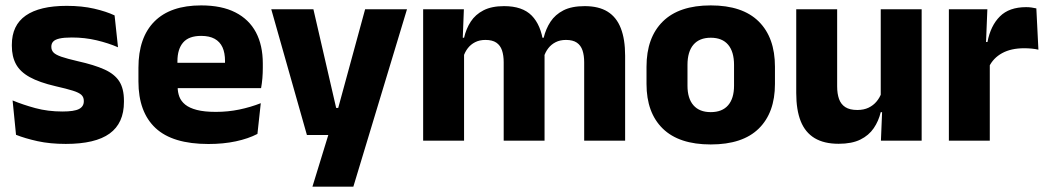

<svg xmlns="http://www.w3.org/2000/svg" viewBox="-20 -526 3914 718"><path d="M225.9 12.2Q167.3 12.2 120.3 1.9Q73.4 -8.5 39.9 -21.9L27.1 -150.4Q65.5 -134.4 112.2 -121.7Q159 -109 213.5 -109Q257.2 -109 275.3 -118.3Q293.4 -127.6 293.4 -147.1V-149Q293.4 -162.7 284.3 -171.3Q275.2 -179.8 252.2 -187Q229.3 -194.2 188.3 -203.5Q126.8 -217.8 91 -237.7Q55.1 -257.6 39.7 -286.2Q24.3 -314.8 24.3 -354.5V-358.6Q24.3 -431.6 76.4 -467.9Q128.5 -504.1 229.5 -504.1Q286.5 -504.1 332.1 -493.6Q377.7 -483 408.5 -468.4L421.3 -349.2Q385.7 -364.8 341.4 -375.3Q297.1 -385.8 248.6 -385.8Q219 -385.8 202.2 -381.9Q185.4 -377.9 178.7 -370.3Q172 -362.8 172 -352.1V-350.3Q172 -338.4 179.9 -329.9Q187.8 -321.4 209.2 -313.9Q230.6 -306.5 270.7 -297.2Q332.3 -283.5 370.4 -266.3Q408.4 -249.2 426 -221.9Q443.5 -194.7 443.5 -149.3V-144.9Q443.5 -65.4 390 -26.6Q336.5 12.2 225.9 12.2Z M759.5 12.5Q625.4 12.5 561.6 -47.2Q497.7 -107 497.7 -221.4V-272.5Q497.7 -385.7 557.6 -445.8Q617.4 -505.8 732.2 -505.8Q809 -505.8 860.1 -479.7Q911.3 -453.6 937.1 -405.1Q962.8 -356.5 962.8 -288.5V-272.1Q962.8 -253 961.2 -233.3Q959.5 -213.5 956.3 -196.4H818.6Q820.3 -225.6 820.9 -251.4Q821.5 -277.2 821.5 -297.9Q821.5 -328.3 812 -349.2Q802.4 -370 782.7 -380.9Q763 -391.8 732.2 -391.8Q686.2 -391.8 664.9 -367.1Q643.5 -342.4 643.5 -296.9V-252L644.4 -235.3V-200.5Q644.4 -181.3 650.7 -164.4Q657 -147.5 672.8 -134.7Q688.7 -121.9 716.4 -114.8Q744.2 -107.6 787.1 -107.6Q832.4 -107.6 874.5 -116.3Q916.6 -125 955.2 -140.1L942.7 -25.2Q908.7 -7.5 862.1 2.5Q815.6 12.5 759.5 12.5ZM925.5 -196.4H578.7V-291.2H925.5Z M1237.1 -122.4H1317L1235.1 -87L1345.4 -491.4H1502L1301.4 172H1148.4L1225.2 -78.1L1297.1 -21.2H1127.7L994.4 -491.4H1152Z M2317.7 0H2164.6V-293Q2164.6 -318.8 2158.3 -337.6Q2152 -356.4 2137.2 -366.5Q2122.3 -376.7 2096.5 -376.7Q2074.3 -376.7 2057.8 -368.2Q2041.3 -359.8 2030.4 -345.6Q2019.4 -331.4 2014 -313.5L1999.3 -385H2013.2Q2021.1 -418 2038.6 -444.7Q2056.1 -471.4 2087 -487.3Q2118 -503.1 2166.4 -503.1Q2219 -503.1 2252.3 -482.4Q2285.6 -461.7 2301.6 -420.4Q2317.7 -379.2 2317.7 -317.6ZM1715.4 0H1562.4V-491.4H1714.7L1709.6 -359.2L1715.4 -354.2ZM2016.4 0H1863.6V-293Q1863.6 -318.8 1857.3 -337.6Q1850.9 -356.4 1836.1 -366.5Q1821.2 -376.7 1795.4 -376.7Q1773.2 -376.7 1756.7 -368.2Q1740.2 -359.8 1729.3 -345.6Q1718.4 -331.4 1712.9 -313.5L1689.3 -385H1715.5Q1723.1 -418.5 1740.4 -445.1Q1757.6 -471.7 1788.1 -487.4Q1818.6 -503.1 1865.1 -503.1Q1933.5 -503.1 1968.3 -467.8Q2003.1 -432.4 2011.8 -365.4Q2013.3 -355.6 2014.9 -341.2Q2016.4 -326.7 2016.4 -315.2Z M2637.9 14.2Q2519.2 14.2 2458.4 -45.2Q2397.7 -104.6 2397.7 -211.9V-276.5Q2397.7 -385.4 2458.6 -445.6Q2519.5 -505.8 2637.9 -505.8Q2756.7 -505.8 2817.4 -445.6Q2878 -385.4 2878 -276.5V-211.9Q2878 -104.6 2817.5 -45.2Q2757.1 14.2 2637.9 14.2ZM2637.9 -106.7Q2680.7 -106.7 2702.8 -132.3Q2725 -157.9 2725 -205.5V-283.2Q2725 -332.8 2702.8 -358.9Q2680.7 -384.9 2637.9 -384.9Q2595.5 -384.9 2573.2 -358.9Q2550.9 -332.8 2550.9 -283.2V-205.5Q2550.9 -157.9 2573.2 -132.3Q2595.5 -106.7 2637.9 -106.7Z M2957.6 -491.4H3110.6V-202.7Q3110.6 -175.7 3117.6 -155.9Q3124.6 -136.1 3141.1 -125.4Q3157.7 -114.7 3186 -114.7Q3210.1 -114.7 3227.9 -123.2Q3245.6 -131.7 3257.7 -146.1Q3269.9 -160.5 3276 -177.9L3299.7 -106.4H3273.5Q3265.7 -73.5 3247.4 -46.6Q3229.1 -19.7 3197.3 -4Q3165.5 11.7 3116.1 11.7Q3061.6 11.7 3026.3 -9.5Q2991.1 -30.8 2974.3 -72.9Q2957.6 -115 2957.6 -178.1ZM3273.6 -491.4H3426.6V0H3274.3L3279.3 -122.9L3273.6 -137.2Z M3678.4 -276 3636.5 -368.9H3672.7Q3684.4 -430 3719.2 -464.6Q3753.9 -499.3 3817.3 -499.3Q3828.4 -499.3 3837.7 -497.9Q3847.1 -496.5 3855.5 -494.6L3863.2 -340.2Q3852.6 -342.8 3838.5 -344.2Q3824.4 -345.6 3810 -345.6Q3761 -345.6 3727.6 -327.3Q3694.2 -309 3678.4 -276ZM3681.4 0H3528.4V-491.4H3672.3L3666 -334.7L3681.4 -332.5Z"/></svg>

Font: Anek Devanagari Medium
Style: Regular
Weight: 500
Designer: Kailash Malviya (Devanagari) & Yesha Goshar (Latin)
Foundry: Ek Type
Version: Version 1.003